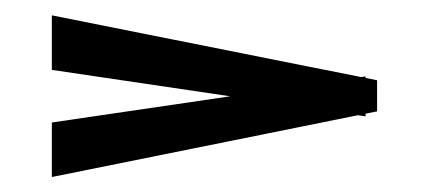

<svg xmlns="http://www.w3.org/2000/svg" viewBox="-20 -356 565 250"><path d="M456 -204.5 47.5 -265V-336L471 -251.5V-211L47.5 -125.5V-196.5L456 -256.5Z"/></svg>

Font: Newsreader 36pt ExtraBold
Style: Regular
Weight: 800
Designer: Hugues Gentile
Foundry: Production Type
Version: Version 1.003